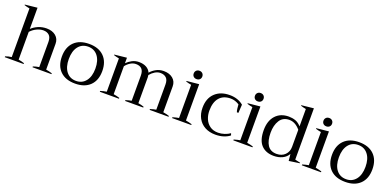

<svg xmlns="http://www.w3.org/2000/svg" viewBox="-5 -1526 4773 2354"><g transform="rotate(20 2382.0 -348.5)"><path d="M640 -11V0H393V-11Q432 -25 470 -30V-358Q470 -418 441 -444.5Q412 -471 364 -471Q324 -471 280 -450.5Q236 -430 201 -392V-30Q239 -24 277 -11V0H31V-11Q71 -26 111 -30V-665Q69 -673 41 -683V-690L201 -707V-430Q236 -464 286.5 -485.5Q337 -507 395 -507Q469 -507 514.5 -469Q560 -431 560 -366V-30Q600 -24 640 -11Z M686 -248Q686 -370 755.5 -438.5Q825 -507 950 -507Q1074 -507 1143.5 -438.5Q1213 -370 1213 -248Q1213 -126 1143.5 -58Q1074 10 950 10Q825 10 755.5 -58Q686 -126 686 -248ZM1123 -248Q1123 -352 1076 -411.5Q1029 -471 950 -471Q869 -471 822.5 -411.5Q776 -352 776 -248Q776 -144 822.5 -84.5Q869 -25 950 -25Q1029 -25 1076 -84.5Q1123 -144 1123 -248Z M2168 -11V0H1921V-11Q1967 -26 1997 -30V-358Q1997 -418 1968.5 -444.5Q1940 -471 1892 -471Q1856 -471 1822 -450.5Q1788 -430 1760 -396Q1763 -381 1763 -366V-30Q1802 -24 1838 -11V0H1601V-11Q1648 -26 1676 -30V-358Q1676 -471 1573 -471Q1537 -471 1502.5 -450.5Q1468 -430 1441 -395V-30Q1481 -24 1521 -11V0H1271V-11Q1311 -24 1351 -30V-464Q1309 -472 1281 -482V-489L1441 -506V-434Q1470 -464 1510.5 -485.5Q1551 -507 1600 -507Q1656 -507 1695.5 -485.5Q1735 -464 1752 -424Q1781 -459 1825 -483Q1869 -507 1923 -507Q1997 -507 2042.5 -469Q2088 -431 2088 -366V-30Q2128 -24 2168 -11Z M2276 -605Q2276 -629 2291.5 -644.5Q2307 -660 2332 -660Q2357 -660 2372.5 -644.5Q2388 -629 2388 -605Q2388 -581 2372.5 -566Q2357 -551 2332 -551Q2307 -551 2291.5 -566Q2276 -581 2276 -605ZM2214 -11Q2233 -18 2260 -23.5Q2287 -29 2294 -30V-463Q2254 -470 2224 -480V-488L2384 -504V-30Q2430 -22 2464 -11V0H2214Z M2521 -248Q2521 -370 2592.5 -438.5Q2664 -507 2784 -507Q2892 -507 2963 -447L2956 -338H2936Q2930 -353 2926 -382.5Q2922 -412 2921 -436Q2868 -471 2809 -471Q2714 -471 2663 -412Q2612 -353 2612 -242Q2612 -185 2632.5 -135.5Q2653 -86 2696 -55Q2739 -24 2804 -24Q2844 -24 2885.5 -37.5Q2927 -51 2957 -73L2966 -47Q2936 -22 2888 -6Q2840 10 2780 10Q2701 10 2642.5 -22Q2584 -54 2552.5 -112.5Q2521 -171 2521 -248Z M3075 -605Q3075 -629 3090.5 -644.5Q3106 -660 3131 -660Q3156 -660 3171.5 -644.5Q3187 -629 3187 -605Q3187 -581 3171.5 -566Q3156 -551 3131 -551Q3106 -551 3090.5 -566Q3075 -581 3075 -605ZM3013 -11Q3032 -18 3059 -23.5Q3086 -29 3093 -30V-463Q3053 -470 3023 -480V-488L3183 -504V-30Q3229 -22 3263 -11V0H3013Z M3320 -246Q3320 -368 3383 -437.5Q3446 -507 3554 -507Q3600 -507 3640.5 -493Q3681 -479 3717 -439V-665Q3675 -673 3648 -683V-690L3807 -707V-38Q3847 -30 3876 -22V-15L3737 5Q3732 -27 3728 -83Q3702 -37 3653 -13.5Q3604 10 3542 10Q3437 10 3378.5 -52.5Q3320 -115 3320 -246ZM3717 -171V-394Q3652 -471 3575 -471Q3491 -471 3450.5 -406.5Q3410 -342 3410 -245Q3410 -141 3448 -83Q3486 -25 3567 -25Q3634 -25 3675.5 -66.5Q3717 -108 3717 -171Z M3969 -605Q3969 -629 3984.5 -644.5Q4000 -660 4025 -660Q4050 -660 4065.5 -644.5Q4081 -629 4081 -605Q4081 -581 4065.5 -566Q4050 -551 4025 -551Q4000 -551 3984.5 -566Q3969 -581 3969 -605ZM3907 -11Q3926 -18 3953 -23.5Q3980 -29 3987 -30V-463Q3947 -470 3917 -480V-488L4077 -504V-30Q4123 -22 4157 -11V0H3907Z M4210 -248Q4210 -370 4279.5 -438.5Q4349 -507 4474 -507Q4598 -507 4667.5 -438.5Q4737 -370 4737 -248Q4737 -126 4667.5 -58Q4598 10 4474 10Q4349 10 4279.5 -58Q4210 -126 4210 -248ZM4647 -248Q4647 -352 4600 -411.5Q4553 -471 4474 -471Q4393 -471 4346.5 -411.5Q4300 -352 4300 -248Q4300 -144 4346.5 -84.5Q4393 -25 4474 -25Q4553 -25 4600 -84.5Q4647 -144 4647 -248Z"/></g></svg>

Font: Trirong
Style: Regular
Weight: 400
Designer: Katatrad Team
Foundry: CadsonDemak
Version: Version 1.001